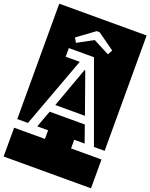

<svg xmlns="http://www.w3.org/2000/svg" viewBox="-211 -1019 1045 1334"><g transform="rotate(20 311.0 -352.0)"><path d="M-12 -917H634V-64H555L342 -650H156V-586H260L67 -64H-12ZM426 -702 445 -737 319 -827H298L171 -734L190 -701L306 -764ZM316 -544 422 -246H203L311 -544ZM634 213H-12V0H216V-64H136L182 -189H442L486 -64H409V0H634Z"/></g></svg>

Font: Zilla Slab Highlight Regular
Style: Regular
Weight: 400
Designer: Typotheque Type Foundry
Foundry: Typotheque type foundry
Version: Version 1.1; 2017; ttfautohint (v1.6)